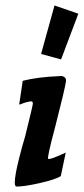

<svg xmlns="http://www.w3.org/2000/svg" viewBox="-20 -668 306 701"><path d="M179 -648 266 -618 203 -451 130 -471ZM221 -372Q217 -343 181 -203Q151 -91 156 -88Q163 -84 220 -111L202 -25Q184 -13 123 1Q64 14 39 13Q34 11 34 -2Q34 -28 50 -91Q53 -104 60.5 -131Q68 -158 72 -171Q100 -284 100 -290Q100 -298 93 -298Q88 -298 70 -293Q52 -286 50 -286L63 -373Q118 -387 196 -390Q207 -392 214.5 -387Q222 -382 221 -372Z"/></svg>

Font: GFS Neohellenic Rg
Style: Bold Italic
Weight: 700
Italic angle: -12°
Designer: Designed by Takis Katsoulidis and George D. Matthiopoulos.
Foundry: Designed by Takis Katsoulidis and George D. Matthiopoulos.
Version: Version 1.0